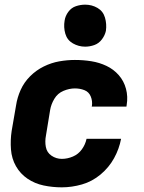

<svg xmlns="http://www.w3.org/2000/svg" viewBox="-20 -795 616 823"><path d="M245 8Q288 8 331.5 -4.5Q375 -17 411 -47Q447 -77 469 -117Q491 -157 499 -200H351Q346 -176 331 -155Q316 -134 292.5 -124Q269 -114 245 -114Q221 -114 201 -127.5Q181 -141 176.5 -165Q172 -189 177 -214L195 -324Q199 -348 213 -371.5Q227 -395 252 -405.5Q277 -416 301 -416Q323 -416 342 -408.5Q361 -401 369 -381.5Q377 -362 374 -341L373 -338H522Q523 -342 523 -345Q529 -381 520 -414.5Q511 -448 489 -473Q467 -498 436.5 -512.5Q406 -527 371.5 -532.5Q337 -538 301 -538Q268 -538 234 -532Q200 -526 167.5 -510Q135 -494 109 -468Q83 -442 68.5 -409.5Q54 -377 49 -344L30 -234Q24 -194 27 -154.5Q30 -115 48.5 -82.5Q67 -50 98 -29Q129 -8 167 0Q205 8 245 8ZM345 -595Q365 -595 384.5 -602Q404 -609 417 -626.5Q430 -644 434 -663Q438 -692 430 -719.5Q422 -747 398 -761Q374 -775 345 -775Q325 -775 305.5 -768.5Q286 -762 273 -744.5Q260 -727 257 -707Q252 -678 260 -650.5Q268 -623 292.5 -609Q317 -595 345 -595Z"/></svg>

Font: Iosevka Sparkle Heavy Oblique
Style: Regular
Weight: 900
Italic angle: -9°
Designer: Belleve Invis
Foundry: Belleve Invis
Version: Version 4.5.0; ttfautohint (v1.8.3)